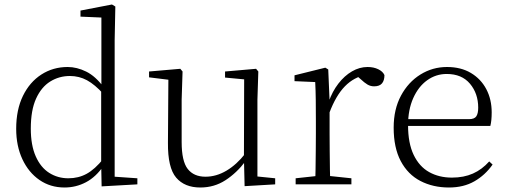

<svg xmlns="http://www.w3.org/2000/svg" viewBox="-20 -820 2255 854"><path d="M267 14Q204 14 155.5 -19.5Q107 -53 79.5 -112Q52 -171 52 -247Q52 -332 82 -393.5Q112 -455 164 -488.5Q216 -522 281 -522Q322 -522 363.5 -501.5Q405 -481 442 -431H452L441 -401Q402 -444 367 -463Q332 -482 291 -482Q243 -482 203.5 -457.5Q164 -433 140.5 -381.5Q117 -330 117 -248Q117 -174 139 -124.5Q161 -75 199 -51Q237 -27 284 -27Q329 -27 365.5 -47Q402 -67 440 -114L450 -83H441Q407 -33 362.5 -9.5Q318 14 267 14ZM432 9 430 -92V-95V-420L431 -429V-742L338 -746V-773L478 -800L493 -791L490 -641V-34L591 -27V0Z M871 14Q801 14 763.5 -30Q726 -74 727 -185L729 -478L748 -463L643 -476V-502L782 -514L792 -502L788 -377V-188Q788 -103 815 -68.5Q842 -34 894 -34Q942 -34 987.5 -61Q1033 -88 1071 -137L1090 -103H1072Q1033 -51 983 -18.5Q933 14 871 14ZM1068 8 1065 -116V-117L1066 -467L981 -475V-502L1119 -514L1129 -502L1125 -377V-35L1204 -27V0Z M1295 0V-27L1406 -39H1429L1543 -27V0ZM1382 0Q1383 -24 1383.5 -64.5Q1384 -105 1384.5 -149Q1385 -193 1385 -226V-281Q1385 -333 1384.5 -375.5Q1384 -418 1382 -455L1290 -459V-485L1427 -519L1440 -511L1446 -371V-370V-226Q1446 -193 1446.5 -149Q1447 -105 1447.5 -64.5Q1448 -24 1449 0ZM1445 -318 1428 -367H1442Q1458 -413 1485 -448Q1512 -483 1545.5 -502.5Q1579 -522 1615 -522Q1642 -522 1662.5 -512Q1683 -502 1690 -486Q1690 -462 1679 -449Q1668 -436 1644 -436Q1628 -436 1614.5 -444Q1601 -452 1584 -468L1561 -488H1610Q1554 -477 1514 -436Q1474 -395 1445 -318Z M1977 14Q1906 14 1850 -15Q1794 -44 1762.5 -103.5Q1731 -163 1731 -252Q1731 -334 1763.5 -394.5Q1796 -455 1850 -488.5Q1904 -522 1968 -522Q2030 -522 2074.5 -495.5Q2119 -469 2143 -423.5Q2167 -378 2167 -320Q2167 -283 2161 -260H1761V-290H2066Q2090 -290 2098.5 -302.5Q2107 -315 2107 -341Q2107 -404 2070.5 -447.5Q2034 -491 1967 -491Q1919 -491 1880 -463Q1841 -435 1818 -383.5Q1795 -332 1795 -263Q1795 -183 1820 -131Q1845 -79 1889 -54.5Q1933 -30 1990 -30Q2043 -30 2083.5 -48Q2124 -66 2156 -102L2171 -88Q2138 -41 2090 -13.5Q2042 14 1977 14Z"/></svg>

Font: Noto Serif TC ExtraLight ExtraLight
Style: Regular
Weight: 250
Version: Version 2.003-H1;hotconv 1.1.1;makeotfexe 2.6.0